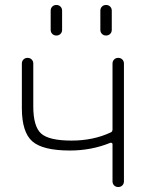

<svg xmlns="http://www.w3.org/2000/svg" viewBox="-20 -753 597 773"><path d="M384 -710Q384 -720 390.5 -726.5Q397 -733 407 -733Q417 -733 423.5 -726.5Q430 -720 430 -710V-633Q430 -623 423.5 -616.5Q417 -610 407 -610Q397 -610 390.5 -616.5Q384 -623 384 -633ZM184 -710Q184 -720 190.5 -726.5Q197 -733 207 -733Q217 -733 223.5 -726.5Q230 -720 230 -710V-633Q230 -623 223.5 -616.5Q217 -610 207 -610Q197 -610 190.5 -616.5Q184 -623 184 -633ZM262 -147Q152 -147 110 -184Q68 -221 68 -318V-497Q68 -507 74.5 -513.5Q81 -520 91 -520Q101 -520 107.5 -513.5Q114 -507 114 -497V-325Q114 -244 145.5 -215.5Q177 -187 268 -187Q356 -187 426 -220Q433 -223 433 -232V-497Q433 -507 439.5 -513.5Q446 -520 456 -520Q466 -520 472.5 -513.5Q479 -507 479 -497V-23Q479 -13 472.5 -6.5Q466 0 456 0Q446 0 439.5 -6.5Q433 -13 433 -23V-173Q433 -176 430 -177.5Q427 -179 424 -178Q348 -147 262 -147Z"/></svg>

Font: Rounded Mplus 1c Light
Style: Regular
Weight: 300
Version: Version 1.059.20150529